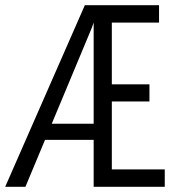

<svg xmlns="http://www.w3.org/2000/svg" viewBox="-20 -720 656 740"><path d="M0 0 307 -700H593V-633H411V-395H556V-329H411V-67H615V0H341V-633Q337.5 -622.5 333.8 -612.8Q330 -603 326 -594L78 0ZM126 -181 161 -243H357V-181Z"/></svg>

Font: Overpass Mono Light
Style: Regular
Weight: 300
Monospace: yes
Designer: Delve Withrington, Dave Bailey
Foundry: Delve Fonts LLC
Version: Version 4.000